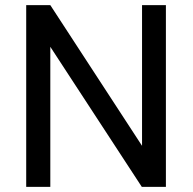

<svg xmlns="http://www.w3.org/2000/svg" viewBox="-20 -731 753 751"><path d="M628.9 0H534.7L176.8 -547.9V0H82.5V-710.9H176.8L535.6 -160.6V-710.9H628.9Z"/></svg>

Font: RobotoSquareBracket
Style: Square-Bracket
Weight: 400
Version: Version 2.137; 2017